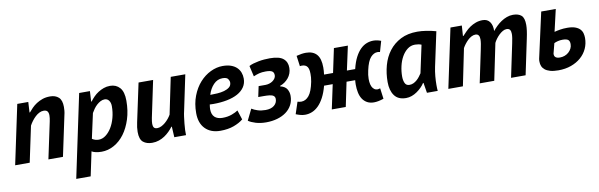

<svg xmlns="http://www.w3.org/2000/svg" viewBox="-48 -956 4984 1598"><g transform="rotate(-10 2444.0 -157.0)"><path d="M295 0 361 -310Q367 -338 367 -359Q367 -381 358 -393.5Q349 -406 325 -406Q307 -406 289 -397Q271 -388 255 -373Q239 -358 225 -339.5Q211 -321 201 -302L137 0H14L120 -500H213L208 -412H212Q225 -428 242.5 -446Q260 -464 283 -479Q306 -494 334.5 -504Q363 -514 399 -514Q444 -514 471 -489.5Q498 -465 498 -408Q498 -393 496.5 -376Q495 -359 490 -339L418 0Z M643 -500H734L729 -412H733Q747 -431 765 -449.5Q783 -468 805 -482Q827 -496 852 -505Q877 -514 906 -514Q957 -514 988 -479Q1019 -444 1019 -369Q1019 -284 996.5 -213.5Q974 -143 936.5 -92.5Q899 -42 848.5 -14Q798 14 743 14Q717 14 694 9Q671 4 660 -4L617 200H495ZM681 -106Q706 -89 737 -89Q768 -89 796 -110Q824 -131 845.5 -166Q867 -201 879.5 -247.5Q892 -294 892 -345Q892 -374 878.5 -392.5Q865 -411 842 -411Q824 -411 807 -402Q790 -393 775 -379.5Q760 -366 748 -349Q736 -332 727 -316Z M1268 -500 1203 -191Q1197 -161 1197 -141Q1197 -121 1205 -110Q1213 -99 1233 -99Q1250 -99 1267.5 -107.5Q1285 -116 1301 -129.5Q1317 -143 1330.5 -159.5Q1344 -176 1353 -192L1417 -500H1540L1477 -200Q1472 -180 1468.5 -153Q1465 -126 1462 -97.5Q1459 -69 1458 -43Q1457 -17 1458 0H1359L1354 -90H1350Q1336 -71 1317.5 -52.5Q1299 -34 1276.5 -19Q1254 -4 1227.5 5Q1201 14 1171 14Q1124 14 1095 -9.5Q1066 -33 1066 -96Q1066 -133 1076 -177L1145 -500Z M1941 -48Q1910 -22 1861 -4Q1812 14 1747 14Q1666 14 1619.5 -33.5Q1573 -81 1573 -166Q1573 -246 1598 -310.5Q1623 -375 1663.5 -420Q1704 -465 1755 -489.5Q1806 -514 1857 -514Q1898 -514 1927.5 -503.5Q1957 -493 1976 -474.5Q1995 -456 2004 -432Q2013 -408 2013 -381Q2013 -340 1992 -309Q1971 -278 1933.5 -257.5Q1896 -237 1843 -226.5Q1790 -216 1727 -216Q1719 -216 1712 -216.5Q1705 -217 1697 -217Q1695 -205 1694 -195.5Q1693 -186 1693 -178Q1693 -133 1716.5 -111Q1740 -89 1783 -89Q1827 -89 1862 -102Q1897 -115 1915 -128ZM1715 -295Q1743 -295 1774.5 -297Q1806 -299 1833 -306.5Q1860 -314 1878 -328.5Q1896 -343 1896 -368Q1896 -383 1885 -398.5Q1874 -414 1839 -414Q1795 -414 1762.5 -380Q1730 -346 1715 -295Z M2105 -208 2124 -297H2182Q2198 -297 2214.5 -302Q2231 -307 2243.5 -316Q2256 -325 2264 -337Q2272 -349 2272 -363Q2272 -387 2256.5 -397Q2241 -407 2203 -407Q2170 -407 2147 -401Q2124 -395 2099 -384L2078 -475Q2094 -484 2115 -490Q2136 -496 2159.5 -500.5Q2183 -505 2207.5 -507Q2232 -509 2255 -509Q2335 -509 2369 -480.5Q2403 -452 2402 -402Q2402 -378 2394 -356.5Q2386 -335 2372 -318Q2358 -301 2339.5 -288Q2321 -275 2300 -268V-264Q2341 -254 2356.5 -228.5Q2372 -203 2372 -172Q2372 -129 2354 -95Q2336 -61 2304 -37.5Q2272 -14 2228.5 -1.5Q2185 11 2134 11Q2086 11 2046.5 -1Q2007 -13 1985 -29L2031 -123Q2051 -110 2080.5 -100.5Q2110 -91 2147 -91Q2194 -91 2220 -112.5Q2246 -134 2246 -167Q2246 -189 2227 -198.5Q2208 -208 2151 -208Z M2661 -206Q2646 -149 2624.5 -108.5Q2603 -68 2577.5 -43Q2552 -18 2523.5 -6.5Q2495 5 2465 5Q2445 5 2426 0Q2407 -5 2387 -13L2420 -113Q2438 -108 2452 -108Q2489 -108 2517 -142Q2545 -176 2561 -257Q2565 -277 2566 -293Q2567 -309 2567 -323Q2567 -374 2546.5 -390.5Q2526 -407 2491 -401L2479 -490Q2524 -502 2559 -502Q2619 -502 2650 -467Q2681 -432 2681 -357Q2681 -343 2680 -328.5Q2679 -314 2677 -297H2753L2796 -500H2914L2870 -297H2940Q2954 -355 2974.5 -394.5Q2995 -434 3020 -458.5Q3045 -483 3073 -493.5Q3101 -504 3129 -504Q3160 -504 3194 -491L3168 -401Q3157 -404 3147 -404Q3116 -404 3089 -374.5Q3062 -345 3045 -268Q3036 -229 3036 -196Q3036 -170 3041 -150Q3046 -130 3056.5 -117Q3067 -104 3082 -100Q3097 -96 3117 -103L3129 -13Q3082 3 3047 3Q3013 3 2989 -10.5Q2965 -24 2950 -47Q2935 -70 2928.5 -101.5Q2922 -133 2922 -168Q2922 -178 2922.5 -187Q2923 -196 2924 -206H2851L2808 0H2690L2734 -206Z M3598 -200Q3590 -162 3586.5 -123Q3583 -84 3583 -49Q3583 -35 3583.5 -22.5Q3584 -10 3585 1H3494L3480 -85H3476Q3465 -67 3447.5 -49.5Q3430 -32 3409 -17.5Q3388 -3 3364.5 5.5Q3341 14 3316 14Q3250 14 3218.5 -29Q3187 -72 3187 -144Q3187 -217 3205.5 -284Q3224 -351 3263 -402Q3302 -453 3361.5 -483.5Q3421 -514 3503 -514Q3538 -514 3579.5 -507.5Q3621 -501 3660 -490ZM3363 -89Q3381 -89 3397 -96.5Q3413 -104 3426.5 -116Q3440 -128 3450.5 -142Q3461 -156 3469 -168L3519 -401Q3508 -406 3493.5 -408.5Q3479 -411 3465 -411Q3429 -411 3401 -389.5Q3373 -368 3353.5 -333.5Q3334 -299 3324 -255.5Q3314 -212 3314 -168Q3314 -136 3324.5 -112.5Q3335 -89 3363 -89Z M3940 0 3997 -272Q4003 -300 4006.5 -321.5Q4010 -343 4010 -360Q4010 -406 3975 -406Q3958 -406 3941 -397Q3924 -388 3909.5 -374Q3895 -360 3882.5 -343.5Q3870 -327 3862 -312L3798 0H3675L3781 -500H3877L3871 -412H3875Q3890 -428 3907.5 -446Q3925 -464 3947 -479Q3969 -494 3996 -504Q4023 -514 4055 -514Q4095 -514 4115.5 -485Q4136 -456 4134 -408Q4149 -427 4168.5 -446Q4188 -465 4210.5 -480Q4233 -495 4258.5 -504.5Q4284 -514 4311 -514Q4357 -514 4381.5 -492.5Q4406 -471 4406 -412Q4406 -369 4391 -300L4328 0H4205L4264 -281Q4269 -304 4272 -324Q4275 -344 4275 -359Q4275 -382 4266.5 -394Q4258 -406 4238 -406Q4222 -406 4205.5 -396.5Q4189 -387 4174 -372.5Q4159 -358 4146.5 -341Q4134 -324 4127 -309L4063 0Z M4591 -148Q4590 -144 4589 -141Q4588 -138 4588 -135Q4586 -96 4636 -96Q4657 -96 4676 -103Q4695 -110 4709.5 -123Q4724 -136 4733 -153Q4742 -170 4742 -191Q4742 -217 4728.5 -227.5Q4715 -238 4681 -238Q4661 -238 4642.5 -233.5Q4624 -229 4610 -222ZM4628 -314Q4650 -320 4677.5 -324.5Q4705 -329 4737 -329Q4778 -329 4804 -319.5Q4830 -310 4844.5 -294.5Q4859 -279 4864 -259.5Q4869 -240 4869 -220Q4869 -172 4850 -130.5Q4831 -89 4796 -58.5Q4761 -28 4712.5 -10.5Q4664 7 4604 7Q4563 7 4535.5 -1Q4508 -9 4491.5 -22.5Q4475 -36 4468 -53.5Q4461 -71 4461 -90Q4461 -97 4461 -103.5Q4461 -110 4463 -117L4548 -500H4671Z"/></g></svg>

Font: PT Sans
Style: Bold Italic
Weight: 700
Italic angle: -12°
Designer: A.Korolkova, O.Umpeleva, V.Yefimov
Foundry: ParaType Ltd
Version: Version 2.003W OFL